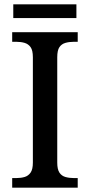

<svg xmlns="http://www.w3.org/2000/svg" viewBox="-20 -862 414 882"><path d="M36 0V-44H55Q76 -44 93 -49Q110 -54 120.5 -69Q131 -84 131 -115V-599Q131 -631 120.5 -645.5Q110 -660 93 -665Q76 -670 55 -670H36V-714H337V-670H319Q298 -670 280.5 -665Q263 -660 253 -645.5Q243 -631 243 -599V-115Q243 -84 253 -69Q263 -54 280.5 -49Q298 -44 319 -44H337V0ZM41 -779V-842H331V-779Z"/></svg>

Font: ET Text
Style: Regular
Weight: 470
Designer: Monotype Design Team
Foundry: Monotype Imaging Inc.
Version: Version 2.009